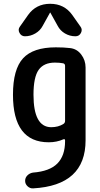

<svg xmlns="http://www.w3.org/2000/svg" viewBox="-20 -785 540 1033"><path d="M369.1 -704.1 413.1 -641.6Q424.8 -626 415.5 -607.9Q406.2 -589.8 385.7 -589.8Q355.5 -589.8 329.6 -605Q303.7 -620.1 290 -646.5L251 -716.8Q251 -717.8 250 -717.8Q249 -717.8 249 -716.8L210 -646.5Q196.3 -620.1 169.9 -605Q143.6 -589.8 114.3 -589.8Q94.7 -589.8 85 -607.9Q75.2 -626 86.9 -641.6L130.9 -704.1Q173.8 -764.6 250 -764.6Q326.2 -764.6 369.1 -704.1ZM275.4 -448.2Q215.8 -448.2 188 -409.2Q160.2 -370.1 160.2 -275.4Q160.2 -101.6 254.9 -100.6Q293.9 -100.6 321.3 -118.2Q330.1 -124 330.1 -134.8V-430.7Q330.1 -441.4 320.3 -444.3Q300.8 -448.2 275.4 -448.2ZM242.2 -19.5Q49.8 -19.5 49.8 -275.4Q49.8 -412.1 104 -471.2Q158.2 -530.3 280.3 -530.3Q325.2 -530.3 356.4 -526.4Q393.6 -522.5 417 -491.7Q440.4 -460.9 440.4 -421.9V-30.3Q440.4 212.9 158.2 228.5Q141.6 229.5 128.4 217.3Q115.2 205.1 115.2 188Q115.2 170.9 127.4 158.7Q139.6 146.5 157.2 143.6Q247.1 136.7 288.6 94.7Q330.1 52.7 330.1 -25.4V-29.3Q330.1 -39.1 320.3 -35.2Q285.2 -19.5 242.2 -19.5Z"/></svg>

Font: Rounded-X Mgen+ 1mn medium
Style: Regular
Weight: 500
Designer: [Source Han Sans]
Ryoko NISHIZUKA  (kana & ideographs); Paul D. Hunt (Latin, Greek & Cyrillic); Wenlong ZHANG  (bopomofo
Version: Version 1.059.20150602